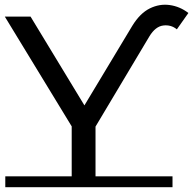

<svg xmlns="http://www.w3.org/2000/svg" viewBox="-24 -769 803 798"><path d="M759 -715 711 -647Q687 -667 654.5 -663Q622 -659 597 -618L351 -206L373 -268V0H274V-268L297 -206L-4 -700H103L356 -283H298L526 -662Q558 -714 598.5 -734Q639 -754 681.5 -748Q724 -742 759 -715ZM-2 9V-36H693V9Z"/></svg>

Font: Montserrat Underline Thin Medium
Style: Regular
Weight: 500
Version: Version 9.000